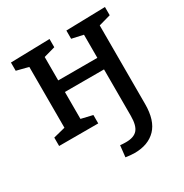

<svg xmlns="http://www.w3.org/2000/svg" viewBox="-177 -672 1006 1050"><g transform="rotate(-30 326.0 -146.5)"><path d="M373 240Q359 240 345.5 238.5Q332 237 317 235L325 163Q335 164 343.5 164.5Q352 165 362 165Q412 165 434 139.5Q456 114 456 53V-240H209V-70L281 -53V0H34V-53L109 -72V-456L34 -475V-527L281 -533V-481L209 -461V-313H456V-459L384 -475V-527L631 -533V-481L556 -460V36Q556 140 507.5 190Q459 240 373 240Z"/></g></svg>

Font: Bitter Medium
Style: Regular
Weight: 500
Designer: Sol Matas, and Bitter project Authors
Foundry: Sol Matas
Version: Version 2.001